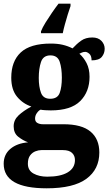

<svg xmlns="http://www.w3.org/2000/svg" viewBox="-30 -786 587 1040"><path d="M223 234Q-10 234 -10 101Q-10 51 26 20.5Q62 -10 122 -15Q93 -26 68.5 -45.5Q44 -65 44 -102Q44 -136 70.5 -161Q97 -186 140 -209Q94 -224 62.5 -262Q31 -300 31 -365Q31 -454 82.5 -502Q134 -550 245 -550Q281 -550 309 -543.5Q337 -537 363 -524Q386 -549 410 -566Q434 -583 470 -583Q502 -583 519.5 -564.5Q537 -546 537 -522Q537 -497 521.5 -478Q506 -459 466 -459Q466 -484 454 -494.5Q442 -505 432 -505Q422 -505 414 -501.5Q406 -498 400 -495Q423 -475 439 -444Q455 -413 455 -370Q455 -289 404.5 -238.5Q354 -188 245 -188Q234 -188 216 -189Q198 -190 190 -192Q180 -188 170 -174Q160 -160 160 -144Q160 -127 172.5 -120Q185 -113 202 -113H314Q413 -113 460.5 -73Q508 -33 508 40Q508 131 438 182.5Q368 234 223 234ZM242 -251Q282 -251 293.5 -283Q305 -315 305 -365Q305 -416 293.5 -451Q282 -486 243 -486Q204 -486 192 -450Q180 -414 180 -364Q180 -316 192 -283.5Q204 -251 242 -251ZM226 171Q298 171 337 147.5Q376 124 376 81Q376 57 360 42Q344 27 311 27H194Q179 27 162 33.5Q145 40 133 56Q121 72 121 101Q121 137 151.5 154Q182 171 226 171ZM192 -616Q200 -637 216.5 -663.5Q233 -690 251.5 -717Q270 -744 287 -766H352V-753Q345 -734 337 -707.5Q329 -681 321.5 -654Q314 -627 310 -606H192Z"/></svg>

Font: Noto Serif Armenian SemiCondensed ExtraBold
Style: Regular
Weight: 800
Width: 4
Designer: Monotype Design Team
Foundry: Monotype Imaging Inc.
Version: Version 2.008; ttfautohint (v1.8.4.7-5d5b)